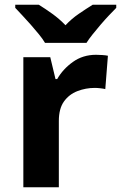

<svg xmlns="http://www.w3.org/2000/svg" viewBox="-20 -786 508 806"><path d="M383 -556Q394 -556 409 -555Q424 -554 433 -552L422 -412Q414 -414 401 -415.5Q388 -417 378 -417Q340 -417 305 -403.5Q270 -390 248.5 -360Q227 -330 227 -278V0H78V-546H191L213 -454H220Q244 -496 286 -526Q328 -556 383 -556ZM44 -766H143Q169 -750 199 -728.5Q229 -707 255 -680Q280 -707 311.5 -728.5Q343 -750 369 -766H468V-753Q455 -740 437.5 -721.5Q420 -703 402.5 -682.5Q385 -662 369 -642Q353 -622 343 -606H169Q159 -623 143 -642.5Q127 -662 109.5 -682Q92 -702 74.5 -720.5Q57 -739 44 -753Z"/></svg>

Font: BC Sans
Style: Bold
Weight: 700
Designer: Monotype Design Team
Province of B.C.
Foundry: Monotype Imaging Inc.
Version: Version 2.000;GOOG;noto-source:20170915:90ef993387c0